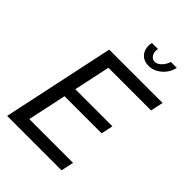

<svg xmlns="http://www.w3.org/2000/svg" viewBox="-262 -1031 1145 1145"><g transform="rotate(45 310.5 -459.0)"><path d="M483 -918H533Q523 -871 486 -839Q449 -807 405 -807Q366 -807 343 -830.5Q320 -854 320 -892Q320 -904 323 -918H374Q372 -906 372 -901Q372 -880 384 -865Q396 -850 414 -850Q434 -850 454 -869.5Q474 -889 483 -918ZM171 -710H621L604 -630H244L195 -400H508L492 -325H179L127 -80H496L479 0H20Z"/></g></svg>

Font: Raleway-v4020 Medium
Style: Italic
Weight: 500
Italic angle: -12°
Designer: Matt McInerney, Pablo Impallari, Rodrigo Fuenzalida
Foundry: Matt McInerney, Pablo Impallari, Rodrigo Fuenzalida
Version: Version 4.020;PS 004.020;hotconv 1.0.88;makeotf.lib2.5.64775